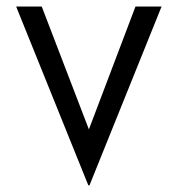

<svg xmlns="http://www.w3.org/2000/svg" viewBox="-20 -533 542 586"><path d="M29.3 -513H107.4L251.3 -138.1L393.5 -513H473.1L253.1 32.7H249.6Z"/></svg>

Font: Lineal Thin
Style: Regular
Weight: 200
Designer: Created by Frank Adebiaye with contributions from Anton Moglia & Ariel Martín Pérez
Created by Frank ADEBIAYE with FontF
Foundry: Velvetyne Type Foundry
Version: Version 2.000;Glyphs 3.2 (3227)